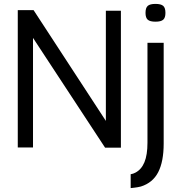

<svg xmlns="http://www.w3.org/2000/svg" viewBox="-20 -755 920 983"><path d="M71 0V-703H152L522 -136V-700H599V1H518L149 -561V0ZM818 -536V-20Q818 72 790 126.5Q762 181 701 200Q693 202 684.5 203.5Q676 205 667 206Q658 207 649 208V137Q656 136 661.5 134Q667 132 673 129Q704 113 719.5 75.5Q735 38 735 -24V-536ZM776 -644Q748 -644 736.5 -654Q725 -664 725 -689Q725 -715 736.5 -725Q748 -735 776 -735Q804 -735 815.5 -725Q827 -715 827 -689Q827 -664 815.5 -654Q804 -644 776 -644Z"/></svg>

Font: Georama ExtraCondensed Thin
Style: Regular
Weight: 400
Version: Version 1.001